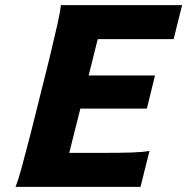

<svg xmlns="http://www.w3.org/2000/svg" viewBox="-20 -730 731 750"><path d="M585.4 -435.1 553.7 -305.7H293.9L250.5 -132.8H374.5Q454.1 -132.8 495.6 -134.3Q537.1 -135.7 564 -140.6L528.8 0H40.5Q51.3 -26.4 64 -72.8Q76.7 -119.1 100.6 -211.9L172.4 -499Q194.3 -590.3 204.8 -637.2Q215.3 -684.1 217.8 -710H691.4L658.2 -577.1H361.8L326.2 -435.1Z"/></svg>

Font: Lesson One Extra
Style: Italic
Weight: 800
Italic angle: -14°
Designer: But Ko, Victor Gaultney, Annie Olsen, Julie Remington, Don Collingsworth, Eric Hays, Becca Hirsbrunner
Version: Version 1.100